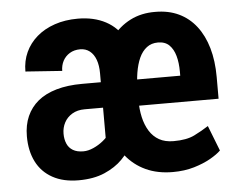

<svg xmlns="http://www.w3.org/2000/svg" viewBox="-44 -590 817 653"><g transform="rotate(-5 364.5 -264.0)"><path d="M303.2 -89.4V-346.2Q303.2 -373.5 296.1 -392.8Q289.1 -412.1 275.4 -422.9Q261.7 -433.6 242.7 -433.6Q222.2 -433.6 207 -424.3Q191.9 -415 183.8 -399.7Q175.8 -384.3 175.8 -365.7L50.8 -374.5Q50.8 -410.6 64.5 -440.2Q78.1 -469.7 103.5 -491.7Q128.9 -513.7 164.6 -525.9Q200.2 -538.1 243.7 -538.1Q298.3 -538.1 338.9 -516.6Q379.4 -495.1 401.9 -452.4Q424.3 -409.7 424.3 -345.2V-106.4ZM322.3 -315.9 323.2 -229H240.2Q215.3 -229 197.5 -218.3Q179.7 -207.5 170.7 -190.2Q161.6 -172.9 161.6 -152.3Q161.6 -133.3 168 -118.4Q174.3 -103.5 188.2 -95.2Q202.1 -86.9 223.6 -86.9Q240.2 -86.9 258.3 -95Q276.4 -103 291.7 -115.5Q307.1 -127.9 316.7 -142.3Q326.2 -156.7 326.2 -168.9L383.3 -94.2Q372.6 -70.8 348.9 -46.6Q325.2 -22.5 288.1 -6.3Q251 9.8 199.2 9.8Q147 9.8 110.4 -10.5Q73.7 -30.8 55.2 -67.6Q36.6 -104.5 36.6 -154.3Q36.6 -192.9 49.8 -222.7Q63 -252.4 88.1 -273.2Q113.3 -293.9 151.4 -304.9Q189.5 -315.9 239.3 -315.9ZM521 9.8Q468.8 9.8 428.7 -8.8Q388.7 -27.3 361.1 -61.8Q333.5 -96.2 319.3 -142.6Q305.2 -189 305.2 -244.1V-275.4Q305.2 -333.5 318.8 -381.6Q332.5 -429.7 358.6 -464.8Q384.8 -500 422.6 -519.3Q460.4 -538.6 508.3 -538.1Q553.7 -538.1 588.6 -521.5Q623.5 -504.9 647.7 -473.6Q671.9 -442.4 684.6 -398.4Q697.3 -354.5 697.3 -299.3V-225.1H358.9V-314.5H574.2V-328.1Q574.2 -358.9 567.6 -382.3Q561 -405.8 546.9 -419.7Q532.7 -433.6 508.3 -433.6Q485.8 -433.6 470 -421.4Q454.1 -409.2 444.3 -387.7Q434.6 -366.2 429.9 -337.6Q425.3 -309.1 425.3 -275.4V-244.1Q425.3 -212.9 431.4 -185.8Q437.5 -158.7 450.4 -137.9Q463.4 -117.2 483.4 -106Q503.4 -94.7 532.7 -94.7Q577.1 -94.7 603.8 -107.9Q630.4 -121.1 652.8 -135.7L686.5 -49.3Q674.3 -37.1 650.4 -23.4Q626.5 -9.8 593.8 0Q561 9.8 521 9.8Z"/></g></svg>

Font: Roboto Condensed SemiBold
Style: Regular
Weight: 600
Designer: Christian Robertson
Foundry: Google
Version: Version 3.008; 2023